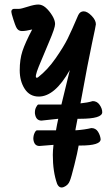

<svg xmlns="http://www.w3.org/2000/svg" viewBox="-20 -723 491 847"><path d="M30 -671Q30 -686 50 -684Q56 -684 64.5 -684Q73 -684 102.5 -693.5Q132 -703 149 -703Q166 -703 181.5 -689.5Q197 -676 210 -655Q223 -634 223 -617Q223 -600 197 -539.5Q171 -479 151 -429.5Q131 -380 142 -380Q146 -380 149 -383Q190 -415 225.5 -466Q261 -517 278.5 -552.5Q296 -588 325 -656Q333 -673 349 -673Q365 -673 384 -653.5Q403 -634 403 -616Q403 -611 386 -532.5Q369 -454 335 -267Q366 -270 389 -277Q408 -277 419.5 -260.5Q431 -244 431 -228Q431 -199 333 -199H322Q316 -169 313 -152V-148Q354 -151 383 -158Q402 -158 412 -142.5Q422 -127 424 -109Q424 -81 335 -81H327Q322 -51 308 5Q294 61 288 75Q281 94 261.5 102Q242 110 232 88Q213 35 213 -40Q213 -57 216 -84L154 -79Q130 -79 127 -110Q127 -125 132.5 -136.5Q138 -148 143 -148H227Q231 -172 237 -199L163 -191Q138 -191 134 -223V-228Q134 -240 139.5 -250.5Q145 -261 149 -262H251L288 -414Q222 -297 151 -297Q111 -297 89 -331Q67 -365 67 -413Q67 -461 79 -497.5Q91 -534 122 -593Q94 -586 76.5 -586Q59 -586 51 -604Q47 -612 38.5 -638.5Q30 -665 30 -671Z"/></svg>

Font: Devonshire
Style: Regular
Weight: 400
Designer: Astigmatic (AOETI)
Foundry: Astigmatic (AOETI)
Version: Version 1.001